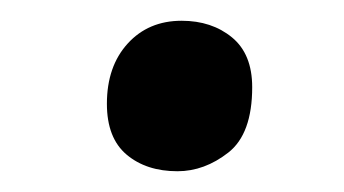

<svg xmlns="http://www.w3.org/2000/svg" viewBox="-20 -448 331 185"><path d="M151 -283Q121 -283 102 -299Q83 -315 83 -348Q83 -384 103 -406Q123 -428 155 -428Q184 -428 203.5 -412Q223 -396 223 -364Q223 -319 200 -301Q177 -283 151 -283Z"/></svg>

Font: Noto Serif Medium
Style: Italic
Weight: 500
Italic angle: -12°
Designer: Monotype Design Team
Foundry: Monotype Imaging Inc.
Version: Version 2.014; ttfautohint (v1.8.4.7-5d5b)